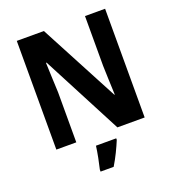

<svg xmlns="http://www.w3.org/2000/svg" viewBox="-163 -839 1072 1185"><g transform="rotate(-20 373.0 -246.5)"><path d="M663 0H484L210 -525H206Q208 -468 210 -421Q212 -374 214 -328V0H83V-714H261L535 -196H538Q536 -253 534 -297Q532 -341 531 -387V-714H663ZM454 71Q440 105 421 144Q402 183 379 221H293V208Q300 180 308.5 136.5Q317 93 321 61H454Z"/></g></svg>

Font: Noto Sans Gurmukhi UI SemiCondensed
Style: Bold
Weight: 700
Width: 4
Designer: Jelle Bosma - Monotype Design Team
Foundry: Monotype Imaging Inc.
Version: Version 2.004; ttfautohint (v1.8.4.7-5d5b)